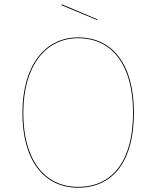

<svg xmlns="http://www.w3.org/2000/svg" viewBox="-20 -864 727 893"><path d="M267.7 -843.9 265.6 -839.8 432.9 -770.3 434.5 -773.6ZM343.1 -690.1C187.9 -690.1 84.3 -557.6 84.3 -338.1C84.3 -118.6 184.1 9.1 343.1 9.1C510.1 9.1 602.9 -119.8 602.9 -340C602.9 -563.6 504.1 -690.1 343.1 -690.1ZM343.1 -686.2C501.9 -686.2 598.8 -560.6 598.8 -340C598.8 -122.5 507.9 5.1 343.1 5.1C186.4 5.1 88.4 -121.6 88.4 -338.1C88.4 -554.9 190.1 -686.2 343.1 -686.2Z"/></svg>

Font: Fira Sans Four
Style: Regular
Weight: 100
Designer: Carrois Corporate & Edenspiekermann AG
Foundry: Carrois Corporate GbR & Edenspiekermann AG
Version: Version 4.203;PS 004.203;hotconv 1.0.88;makeotf.lib2.5.64775